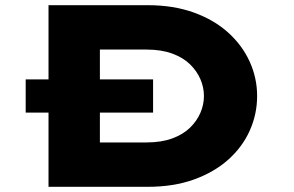

<svg xmlns="http://www.w3.org/2000/svg" viewBox="-20 -720 1132 740"><path d="M79 -286V-414H570V-286ZM167 0V-700H549Q649 -700 727.5 -671.5Q806 -643 860 -594Q914 -545 942.5 -482Q971 -419 971 -350Q971 -280 942.5 -216.5Q914 -153 859.5 -104.5Q805 -56 727 -28Q649 0 549 0ZM365 -126 334 -171H544Q602 -171 644 -186.5Q686 -202 712.5 -228Q739 -254 752.5 -285.5Q766 -317 766 -350Q766 -383 752.5 -414.5Q739 -446 712.5 -472Q686 -498 644 -513.5Q602 -529 544 -529H331L365 -572Z"/></svg>

Font: Lexend Zetta ExtraBold
Style: Regular
Weight: 800
Designer: Bonnie Shaver-Troup, Thomas Jockin
Foundry: Lexend
Version: Version 1.007